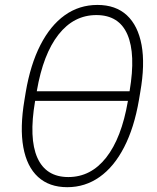

<svg xmlns="http://www.w3.org/2000/svg" viewBox="-20 -757 644 786"><path d="M255.4 9.3Q181.6 9.3 135.7 -32.7Q89.8 -74.7 75.4 -154.5Q61 -234.4 80.1 -347.7L85.4 -379.9Q104.5 -492.7 145.3 -572.5Q186 -652.3 245.1 -694.6Q304.2 -736.8 378.9 -736.8Q453.6 -736.8 499.3 -694.6Q544.9 -652.3 559.6 -572.8Q574.2 -493.2 554.2 -379.9L548.8 -347.7Q529.3 -233.9 488 -154.1Q446.8 -74.2 387.7 -32.5Q328.6 9.3 255.4 9.3ZM259.8 -32.2Q352.1 -32.2 414.8 -112.1Q477.5 -191.9 503.4 -342.3L510.7 -385.3Q536.1 -535.6 501.7 -615.5Q467.3 -695.3 374.5 -695.3Q282.2 -695.3 219.5 -615.5Q156.7 -535.6 130.9 -385.3L123.5 -342.3Q97.7 -190.9 132.8 -111.6Q168 -32.2 259.8 -32.2ZM108.4 -344.2 114.7 -383.3H526.9L520.5 -344.2Z"/></svg>

Font: Inter ExtraLight
Style: Italic
Weight: 250
Italic angle: -9.3988°
Designer: Rasmus Andersson
Foundry: rsms
Version: Version 4.001;git-66647c0bb